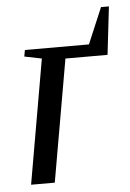

<svg xmlns="http://www.w3.org/2000/svg" viewBox="-46 -618 444 654"><g transform="rotate(-5 175.5 -291.0)"><path d="M324 -582H351L332 -418H188L115 0H34L108 -425L49 -437L53 -459H272Z"/></g></svg>

Font: Libra Serif Modern
Style: Italic
Weight: 400
Italic angle: -12°
Designer: Stefan Peev, Context Ltd
Foundry: Stefan Peev, Context Ltd
Version: Version 1.000